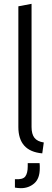

<svg xmlns="http://www.w3.org/2000/svg" viewBox="-20 -796 271 1004"><path d="M201 6Q76 -5 76 -132V-763L145 -776V-132Q145 -95 160 -75.5Q175 -56 209 -51ZM89 188Q82 188 72.5 187Q63 186 58 185V141Q99 144 112 127Q125 110 125 74V57H187Q188 64 188 71.5Q188 79 188 84Q188 138 159 163Q130 188 89 188Z"/></svg>

Font: Ubuntu Sans Condensed
Style: Regular
Weight: 400
Width: 3
Designer: Dalton Maag Ltd
Foundry: Dalton Maag Ltd
Version: Version 1.006; ttfautohint (v1.8.4.7-5d5b)